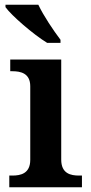

<svg xmlns="http://www.w3.org/2000/svg" viewBox="-20 -786 380 806"><path d="M178 -606H234V-619C205 -657 162 -721 141 -766H3V-756C28 -721 119 -642 178 -606ZM19 0H324V-49H312C277 -49 237 -57 237 -116V-536H23V-487H32C66 -487 107 -479 107 -424V-115C107 -57 66 -49 32 -49H19Z"/></svg>

Font: Noto Serif Tamil SemiBold
Style: Regular
Weight: 600
Designer: Indian Type Foundry, Tom Grace, and the Monotype Design Team
Foundry: Monotype Imaging Inc.
Version: Version 2.004